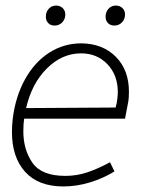

<svg xmlns="http://www.w3.org/2000/svg" viewBox="-20 -661 554 691"><path d="M64 -188Q64 -123 96.5 -75.5Q129 -28 215 -28Q255 -28 292 -40Q329 -52 376 -77L392 -44Q351 -19 303.5 -4.5Q256 10 208 10Q118 10 70.5 -42.5Q23 -95 23 -186Q23 -210 26 -235Q36 -314 70 -375.5Q104 -437 156.5 -471Q209 -505 273 -505Q350 -504 397 -456.5Q444 -409 444 -331Q444 -309 442 -297Q436 -264 430 -234H67Q64 -216 64 -188ZM396 -274Q401 -291 402 -303Q404 -321 404 -329Q404 -391 366.5 -430Q329 -469 272 -469Q203 -469 148.5 -414.5Q94 -360 74 -272ZM145 -601Q145 -618 155.5 -629.5Q166 -641 182 -641Q196 -641 205.5 -632Q215 -623 215 -609Q215 -592 204 -580.5Q193 -569 177 -569Q162 -569 153.5 -578Q145 -587 145 -601ZM360 -601Q360 -618 370.5 -629.5Q381 -641 397 -641Q411 -641 420.5 -632Q430 -623 430 -609Q430 -592 419 -580.5Q408 -569 392 -569Q377 -569 368.5 -578Q360 -587 360 -601Z"/></svg>

Font: Bellota Text Light
Style: Italic
Weight: 300
Italic angle: -7.5°
Designer: Kemie Guaida
Foundry: Kemie Guaida
Version: Version 4.001